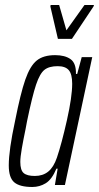

<svg xmlns="http://www.w3.org/2000/svg" viewBox="-20 -738 395 766"><path d="M15 -78Q15 -139 40 -255Q62 -366 81 -420.5Q100 -475 126.5 -496.5Q153 -518 200 -518Q239 -518 261.5 -502Q284 -486 283 -443H288L306 -510H348L239 0H199L210 -65H205Q187 -22 162.5 -7Q138 8 109 8Q59 8 37 -10.5Q15 -29 15 -78ZM207 -109Q226 -165 247 -258.5Q268 -352 268 -404Q268 -442 254.5 -458Q241 -474 210 -474Q176 -474 157.5 -459.5Q139 -445 124 -400.5Q109 -356 88 -255L82 -223Q73 -180 67 -145.5Q61 -111 61 -92Q61 -59 74.5 -47.5Q88 -36 119 -36Q151 -36 172.5 -53.5Q194 -71 207 -109ZM211 -583 181 -712 182 -718H216L245 -617L317 -718H355L353 -712L267 -583Z"/></svg>

Font: Saira Ultra Condensed Light
Style: Italic
Weight: 300
Width: 1
Italic angle: -12°
Designer: Hector Gatti with collaboration of the Omnibus-Type team
Foundry: Omnibus-Type
Version: Version 1.001; ttfautohint (v1.8)